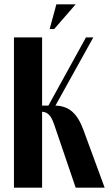

<svg xmlns="http://www.w3.org/2000/svg" viewBox="-20 -873 507 893"><path d="M231.9 -737.8H210.9L242.2 -853H332ZM466.8 0H332L231.9 -293.9Q220.7 -327.1 207 -340.1Q193.4 -353 175.8 -353V0H44.9V-699.2H175.8V-381.8H205.1L379.9 -699.2H414.1L237.8 -381.8Q283.7 -380.9 314.9 -354.5Q346.2 -328.1 368.2 -268.1Z"/></svg>

Font: Moniqa Black Heading
Style: Regular
Weight: 900
Designer: Rajesh Rajput
Foundry: Rajesh Rajput
Version: Version 1.000